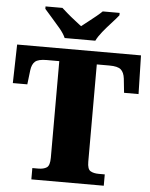

<svg xmlns="http://www.w3.org/2000/svg" viewBox="-61 -981 804 1030"><g transform="rotate(5 341.0 -465.5)"><path d="M147 0V-61H179Q208 -61 224.5 -72Q241 -83 241 -125V-645H173Q128 -645 111 -630Q94 -615 90 -582L81 -506H3L8 -714H675L680 -506H602L594 -582Q590 -615 573 -630Q556 -645 511 -645H443V-121Q443 -81 460 -71Q477 -61 505 -61H537V0ZM259 -771Q249 -794 227 -820.5Q205 -847 181.5 -873Q158 -899 142 -918V-931H233Q244 -921 263.5 -904Q283 -887 304.5 -870.5Q326 -854 341 -842Q356 -854 377.5 -870.5Q399 -887 419.5 -904Q440 -921 450 -931H541V-918Q526 -899 502 -873Q478 -847 456.5 -820.5Q435 -794 424 -771Z"/></g></svg>

Font: Noto Serif Hentaigana Black
Style: Regular
Weight: 900
Designer: Kazuhiro Yamada
Foundry: nipponia
Version: Version 1.000; ttfautohint (v1.8.4.7-5d5b)